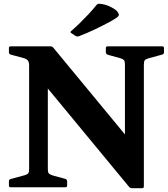

<svg xmlns="http://www.w3.org/2000/svg" viewBox="-20 -995 891 1020"><path d="M767.7 -684.8Q754.5 -681 749.4 -675.2Q744.3 -669.3 744.3 -651.4V-4.8Q744.3 4.8 734.3 4.8H681.6Q671.6 4.8 665.4 -2.7L155.4 -620L234.1 -698.8V-95.7Q234.1 -81.3 238.4 -75Q242.7 -68.6 259.4 -63.1L327.7 -44.6Q336.7 -40.4 336.7 -31.4V-9.6Q336.7 0 326.7 0H37Q27.4 0 27.4 -10V-31.8Q27.4 -41.2 36.8 -44L111.3 -64.2Q124.5 -68 129.6 -73.9Q134.7 -79.8 134.7 -97.6V-647.1Q134.7 -664.9 127.7 -673.6Q120.7 -682.2 106.6 -686L36.4 -705.1Q27.4 -708.7 27.4 -717.7V-739.4Q27.4 -749 37.4 -749H247.1Q257.1 -749 263.3 -741.6L717.9 -191.1L643.7 -73V-653.3Q643.7 -667.7 639.4 -674.4Q635.1 -681 618.4 -686L551.3 -704.5Q542.3 -708.7 542.3 -717.7V-739.4Q542.3 -749 552.3 -749H841.6Q851.2 -749 851.2 -739V-717.2Q851.2 -707.8 841.8 -705.1ZM359.3 -818.7Q350.7 -823.7 357.7 -829.8Q379.9 -848.8 403 -871.3Q426.1 -893.9 449.2 -918.4Q472.3 -943 492.5 -968.1Q498.5 -975.7 508.5 -975.2Q538.2 -972.2 561.4 -961.6Q584.6 -951 599.9 -937.8Q609.4 -926.7 611.2 -919.3Q613 -912 604.2 -904.7Q595.5 -897.4 572.7 -884.3Q530.6 -860.9 483.8 -838.8Q436.9 -816.6 398.4 -802.2Q390.4 -799.2 381.2 -804.2Z"/></svg>

Font: Hahmlet
Style: Regular
Weight: 400
Designer: Minjoo Ham & Mark Frömberg
Foundry: hypertype
Version: Version 1.002